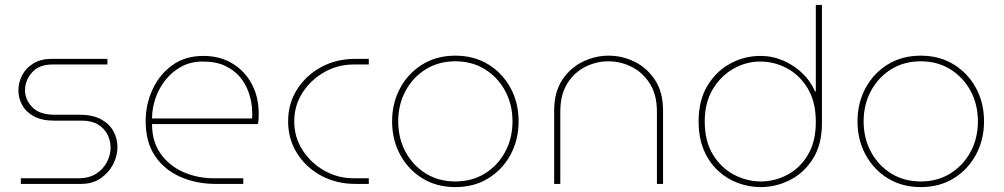

<svg xmlns="http://www.w3.org/2000/svg" viewBox="-20 -750 4093 783"><path d="M65 0V-23H300Q343 -23 372 -41.5Q401 -60 416 -89Q431 -118 431 -148Q431 -176 418.5 -201Q406 -226 380 -242Q354 -258 314 -258H200Q151 -258 118.5 -275.5Q86 -293 70.5 -321.5Q55 -350 55 -381Q55 -414 70.5 -443.5Q86 -473 116.5 -491.5Q147 -510 191 -510H418V-487H194Q139 -487 110.5 -454.5Q82 -422 82 -382Q82 -344 111.5 -313Q141 -282 203 -282H305Q359 -282 393 -263Q427 -244 443 -214Q459 -184 459 -150Q459 -114 441 -79.5Q423 -45 390 -22.5Q357 0 310 0Z M860 0Q781 0 716 -28.5Q651 -57 612.5 -113.5Q574 -170 574 -255Q574 -324 602 -385Q630 -446 682.5 -484Q735 -522 809 -522Q877 -522 928 -491Q979 -460 1007 -407Q1035 -354 1035 -287Q1035 -276 1034.5 -265.5Q1034 -255 1032 -244H600Q600 -172 635.5 -122.5Q671 -73 728.5 -48Q786 -23 852 -23H972V0ZM600 -267H1008Q1010 -287 1007 -316.5Q1004 -346 992.5 -377.5Q981 -409 958 -436.5Q935 -464 898 -481.5Q861 -499 806 -499Q758 -499 720 -478.5Q682 -458 655 -424Q628 -390 614 -349Q600 -308 600 -267Z M1430 0Q1351 0 1289 -34Q1227 -68 1191 -125.5Q1155 -183 1155 -255Q1155 -327 1191 -384.5Q1227 -442 1289 -476Q1351 -510 1430 -510H1484V-487H1422Q1358 -487 1303 -456Q1248 -425 1214 -372.5Q1180 -320 1180 -255Q1180 -190 1214 -137.5Q1248 -85 1303 -54Q1358 -23 1422 -23H1484V0Z M1837 13Q1761 13 1703 -22.5Q1645 -58 1612 -119Q1579 -180 1579 -255Q1579 -330 1612 -391Q1645 -452 1703 -487.5Q1761 -523 1837 -523Q1913 -523 1971 -487.5Q2029 -452 2062 -391.5Q2095 -331 2095 -255Q2095 -180 2062 -119Q2029 -58 1971 -22.5Q1913 13 1837 13ZM1837 -10Q1905 -10 1957.5 -42.5Q2010 -75 2040 -130.5Q2070 -186 2070 -255Q2070 -324 2040 -379.5Q2010 -435 1957.5 -467.5Q1905 -500 1837 -500Q1769 -500 1716.5 -467.5Q1664 -435 1634 -379.5Q1604 -324 1604 -255Q1604 -186 1634 -130.5Q1664 -75 1716.5 -42.5Q1769 -10 1837 -10Z M2240 0V-299Q2240 -374 2272.5 -423.5Q2305 -473 2356 -498Q2407 -523 2462 -523Q2518 -523 2568.5 -498Q2619 -473 2651.5 -423.5Q2684 -374 2684 -299V0H2659V-295Q2659 -363 2630.5 -408.5Q2602 -454 2556.5 -477Q2511 -500 2461 -500Q2412 -500 2367 -477.5Q2322 -455 2293.5 -409.5Q2265 -364 2265 -295V0Z M3082 13Q3035 13 2990 -3.5Q2945 -20 2908.5 -53.5Q2872 -87 2850.5 -137.5Q2829 -188 2829 -255Q2829 -341 2865 -400.5Q2901 -460 2958.5 -491Q3016 -522 3081 -522Q3130 -522 3174 -503Q3218 -484 3252 -451.5Q3286 -419 3304 -377H3307V-730H3332V-247Q3332 -161 3295.5 -103Q3259 -45 3202 -16Q3145 13 3082 13ZM3083 -10Q3139 -10 3190.5 -37Q3242 -64 3274.5 -118Q3307 -172 3307 -253Q3307 -335 3274 -389.5Q3241 -444 3189.5 -471.5Q3138 -499 3080 -499Q3023 -499 2971.5 -470Q2920 -441 2887 -386.5Q2854 -332 2854 -255Q2854 -174 2887.5 -119.5Q2921 -65 2973.5 -37.5Q3026 -10 3083 -10Z M3735 13Q3659 13 3601 -22.5Q3543 -58 3510 -119Q3477 -180 3477 -255Q3477 -330 3510 -391Q3543 -452 3601 -487.5Q3659 -523 3735 -523Q3811 -523 3869 -487.5Q3927 -452 3960 -391.5Q3993 -331 3993 -255Q3993 -180 3960 -119Q3927 -58 3869 -22.5Q3811 13 3735 13ZM3735 -10Q3803 -10 3855.5 -42.5Q3908 -75 3938 -130.5Q3968 -186 3968 -255Q3968 -324 3938 -379.5Q3908 -435 3855.5 -467.5Q3803 -500 3735 -500Q3667 -500 3614.5 -467.5Q3562 -435 3532 -379.5Q3502 -324 3502 -255Q3502 -186 3532 -130.5Q3562 -75 3614.5 -42.5Q3667 -10 3735 -10Z"/></svg>

Font: MuseoModerno Thin
Style: Regular
Weight: 100
Designer: Pablo Cosgaya, Héctor Gatti, Marcela Romero, and the Authors of The MuseoModerno Project.
Foundry: Omnibus-Type Team
Version: Version 1.003